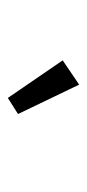

<svg xmlns="http://www.w3.org/2000/svg" viewBox="114 -842 222 490"><g transform="rotate(90 225.0 -597.0)"><path d="M230 -506 134 -646 196 -688 271 -532Z"/></g></svg>

Font: Inconsolata SemiCondensed Medium
Style: Regular
Weight: 500
Width: 4
Monospace: yes
Designer: Raph Levien, Cyreal, Brenton Simpson
Foundry: Raph Levien, Cyreal, Google
Version: Version 3.001; ttfautohint (v1.8.2.53-6de2)